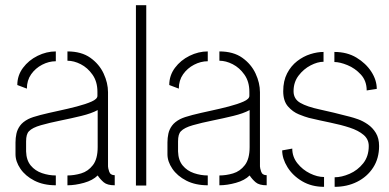

<svg xmlns="http://www.w3.org/2000/svg" viewBox="-20 -718 1507 743"><path d="M196 -1Q148 -1 113 -19Q78 -37 59 -65Q40 -93 40 -121V-167Q40 -184 43.5 -200.5Q47 -217 57.5 -231.5Q68 -246 89 -257Q105 -265 136.5 -273Q168 -281 205.5 -289Q243 -297 277.5 -306Q312 -315 334.5 -325Q357 -335 357 -347V-363Q357 -402 338 -429Q319 -456 292.5 -469.5Q266 -483 241 -483V-519Q295 -519 329.5 -494.5Q364 -470 381 -433.5Q398 -397 398 -361V-74Q398 -68 402.5 -54Q407 -40 424 -40V-1Q395 -1 381.5 -12.5Q368 -24 358 -39Q339 -20 305 -10.5Q271 -1 241 -1V-39Q267 -39 294 -47Q321 -55 339.5 -79Q358 -103 358 -149V-292Q334 -279 295 -269.5Q256 -260 214 -251.5Q172 -243 138.5 -233.5Q105 -224 92 -210Q81 -199 81 -171V-132Q82 -98 99 -77.5Q116 -57 142.5 -48Q169 -39 196 -39ZM84 -375 47 -389Q47 -426 69 -455.5Q91 -485 125.5 -502Q160 -519 196 -519V-481Q169 -481 143 -467.5Q117 -454 100.5 -430.5Q84 -407 84 -375Z M506 0V-698H546V0Z M784 -1Q736 -1 701 -19Q666 -37 647 -65Q628 -93 628 -121V-167Q628 -184 631.5 -200.5Q635 -217 645.5 -231.5Q656 -246 677 -257Q693 -265 724.5 -273Q756 -281 793.5 -289Q831 -297 865.5 -306Q900 -315 922.5 -325Q945 -335 945 -347V-363Q945 -402 926 -429Q907 -456 880.5 -469.5Q854 -483 829 -483V-519Q883 -519 917.5 -494.5Q952 -470 969 -433.5Q986 -397 986 -361V-74Q986 -68 990.5 -54Q995 -40 1012 -40V-1Q983 -1 969.5 -12.5Q956 -24 946 -39Q927 -20 893 -10.5Q859 -1 829 -1V-39Q855 -39 882 -47Q909 -55 927.5 -79Q946 -103 946 -149V-292Q922 -279 883 -269.5Q844 -260 802 -251.5Q760 -243 726.5 -233.5Q693 -224 680 -210Q669 -199 669 -171V-132Q670 -98 687 -77.5Q704 -57 730.5 -48Q757 -39 784 -39ZM672 -375 635 -389Q635 -426 657 -455.5Q679 -485 713.5 -502Q748 -519 784 -519V-481Q757 -481 731 -467.5Q705 -454 688.5 -430.5Q672 -407 672 -375Z M1275 5V-32Q1302 -32 1333 -45.5Q1364 -59 1385.5 -86Q1407 -113 1407 -153Q1407 -179 1387 -196Q1367 -213 1333.5 -224Q1300 -235 1258.5 -243.5Q1217 -252 1175 -262Q1160 -266 1136.5 -275.5Q1113 -285 1094.5 -306Q1076 -327 1076 -365Q1076 -405 1091 -434Q1106 -463 1130 -481.5Q1154 -500 1181 -508.5Q1208 -517 1232 -517V-479Q1209 -479 1182 -465Q1155 -451 1135.5 -425.5Q1116 -400 1116 -365Q1116 -335 1142 -320Q1168 -305 1217 -294.5Q1266 -284 1335 -266Q1347 -263 1365.5 -256.5Q1384 -250 1403 -237Q1422 -224 1434.5 -203.5Q1447 -183 1447 -153Q1447 -105 1424 -69.5Q1401 -34 1362 -14.5Q1323 5 1275 5ZM1234 5Q1186 5 1149.5 -16.5Q1113 -38 1092.5 -71Q1072 -104 1072 -136L1111 -143Q1111 -111 1131 -86Q1151 -61 1179.5 -47Q1208 -33 1234 -33ZM1399 -368Q1399 -405 1376.5 -429.5Q1354 -454 1324.5 -466Q1295 -478 1274 -478V-517Q1323 -517 1359.5 -495Q1396 -473 1417 -440.5Q1438 -408 1438 -374Z"/></svg>

Font: Stick No Bills ExtraLight
Style: Regular
Weight: 200
Designer: Kosala Senevirathne, Siva Puranthara, Lasantha Premarathna, Tharique Azeez
Foundry: mooniak
Version: Version 2.000